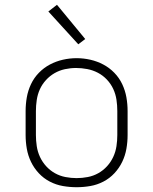

<svg xmlns="http://www.w3.org/2000/svg" viewBox="-20 -774 640 802"><path d="M300 8Q271 8 242.5 3Q214 -2 188 -15.5Q162 -29 142 -50.5Q122 -72 109.5 -98Q97 -124 92 -152.5Q87 -181 87 -210V-310Q87 -339 92 -367.5Q97 -396 109.5 -422.5Q122 -449 142.5 -470Q163 -491 188.5 -504.5Q214 -518 242.5 -524.5Q271 -531 300 -531Q329 -531 357.5 -524.5Q386 -518 411.5 -504.5Q437 -491 457.5 -470Q478 -449 490.5 -422.5Q503 -396 508 -367.5Q513 -339 513 -310V-210Q513 -181 508 -152.5Q503 -124 490.5 -98Q478 -72 458 -50.5Q438 -29 412 -15.5Q386 -2 357.5 3Q329 8 300 8ZM300 -30Q323 -30 346.5 -34.5Q370 -39 390.5 -50.5Q411 -62 427 -79.5Q443 -97 453 -118.5Q463 -140 466.5 -163.5Q470 -187 470 -210V-310Q470 -334 466.5 -357.5Q463 -381 453 -402.5Q443 -424 426.5 -441.5Q410 -459 389 -470Q368 -481 344.5 -485.5Q321 -490 298 -490Q274 -490 251 -485Q228 -480 208 -468.5Q188 -457 172 -439.5Q156 -422 146.5 -401Q137 -380 133.5 -356.5Q130 -333 130 -310V-210Q130 -187 133.5 -163.5Q137 -140 147 -118.5Q157 -97 173 -79.5Q189 -62 209.5 -50.5Q230 -39 253.5 -34.5Q277 -30 300 -30ZM307 -589 182 -726 218 -754 336 -611Z"/></svg>

Font: Zed Sans Extralight Extended
Style: Regular
Weight: 200
Width: 7
Designer: Belleve Invis
Foundry: Belleve Invis
Version: Version 1.0.0; ttfautohint (v1.8.4)